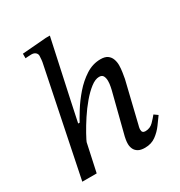

<svg xmlns="http://www.w3.org/2000/svg" viewBox="-169 -822 888 948"><g transform="rotate(-30 274.5 -347.5)"><path d="M384 10Q359 10 345 1.5Q331 -7 325 -20.5Q319 -34 319 -49Q319 -61 321 -72.5Q323 -84 324 -88L383 -319Q383 -319 386.5 -335.5Q390 -352 390 -367Q390 -384 384 -395.5Q378 -407 361 -407Q339 -407 312.5 -386.5Q286 -366 259 -334Q232 -302 208.5 -266Q185 -230 167.5 -198.5Q150 -167 143 -149L160 -249Q174 -276 198 -314.5Q222 -353 254.5 -390.5Q287 -428 326.5 -453.5Q366 -479 411 -479Q436 -479 450 -469Q464 -459 470 -442.5Q476 -426 476 -408Q476 -389 472.5 -367Q469 -345 467 -334L411 -103Q411 -103 409 -95.5Q407 -88 407 -79Q407 -60 426 -60Q453 -60 471.5 -79Q490 -98 501 -112L522 -97Q509 -79 490.5 -53.5Q472 -28 446 -9Q420 10 384 10ZM113 0H31L156 -610Q156 -610 157.5 -621.5Q159 -633 159 -644Q159 -655 150.5 -662.5Q142 -670 127 -670Q117 -670 105 -669Q93 -668 93 -668V-694L230 -705H253L182 -377L157 -259H169Z"/></g></svg>

Font: STIX Two Text
Style: Italic
Weight: 400
Italic angle: -12°
Designer: Ross Mills, John Hudson & Paul Hanslow, Tiro Typeworks Ltd; with prior portions MicroPress Inc. and Coen Hoffman, Elsevi
Foundry: Tiro Typeworks Ltd
Version: Version 2.13 b171